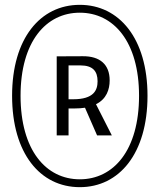

<svg xmlns="http://www.w3.org/2000/svg" viewBox="-20 -762 660 794"><path d="M263.5 -202V-313.5H289C304.5 -313.5 318.5 -314.5 331.5 -316.5L381.5 -202H442.5L377 -331C420.5 -352.5 433.5 -392 433.5 -429.5C433.5 -496 392.5 -530 322.5 -529.5L214.5 -529V-202ZM30 -366C30 -127 146.5 12 310 12C473 12 590 -127 590 -366C590 -603 473 -742 310 -742C146.5 -742 30 -603 30 -366ZM65 -366C65 -590 170.5 -709.5 310 -709.5C449.5 -709.5 555 -590 555 -366C555 -140.5 449.5 -20.5 310 -20.5C170.5 -20.5 65 -140.5 65 -366ZM263.5 -351.5V-491.5H312.5C363.5 -491.5 383.5 -468 383.5 -426C383.5 -389 368 -351.5 282.5 -351.5Z"/></svg>

Font: Monaspace Krypton ExtraLight
Style: Regular
Weight: 200
Designer: Riley Cran & the Lettermatic Team
Foundry: Lettermatic
Version: Version 1.101 (Monaspace Krypton)